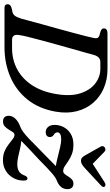

<svg xmlns="http://www.w3.org/2000/svg" viewBox="257 -998 750 1305"><g transform="rotate(90 632.5 -345.0)"><path d="M8 -22Q8.5 -41.5 35 -48.5L62 -54.5Q75 -57.5 85.2 -69Q95.5 -80.5 105.5 -111.5Q111 -132.5 121.8 -172Q132.5 -211.5 146.2 -261.5Q160 -311.5 174.8 -364.5Q189.5 -417.5 202.5 -466.2Q215.5 -515 225 -552.2Q234.5 -589.5 238 -607.5Q245 -639 219.5 -645.5L196 -652Q172.5 -659 172.5 -675Q172.5 -700 206.5 -700H450Q521 -700 579.8 -674.5Q638.5 -649 678.8 -602.2Q719 -555.5 735.5 -491Q752 -426.5 738.5 -348.5Q719 -235 656.8 -157.2Q594.5 -79.5 502.2 -39.8Q410 0 299.5 0H34.5Q19 0 13.8 -6.2Q8.5 -12.5 8 -22ZM307 -51.5Q385.5 -51.5 450.2 -86.2Q515 -121 558.8 -187.5Q602.5 -254 618.5 -350Q635.5 -447.5 614 -514.8Q592.5 -582 547 -616.8Q501.5 -651.5 448 -651.5H400Q366.5 -651.5 353 -608.5Q348.5 -591 337.8 -552.5Q327 -514 312.5 -463.2Q298 -412.5 282.8 -357.2Q267.5 -302 253.5 -250.2Q239.5 -198.5 229.8 -158.5Q220 -118.5 217.5 -99Q210 -51.5 250 -51.5ZM1207 -131Q1207 -91 1188.5 -58.8Q1170 -26.5 1138.8 -8Q1107.5 10.5 1068.5 10.5Q1032.5 10.5 1006 -1.2Q979.5 -13 959.8 -28.8Q940 -44.5 924.5 -56.2Q909 -68 895.5 -68Q885.5 -68 877.2 -56.2Q869 -44.5 860 -29Q851 -13.5 838.2 -1.8Q825.5 10 806 10Q766.5 10 766.5 -29.5Q766.5 -52 785.5 -73.2Q804.5 -94.5 847 -110Q861 -116 878 -128.5Q895 -141 921.5 -165.8Q948 -190.5 989 -232Q1033.5 -276 1063 -304.2Q1092.5 -332.5 1108.5 -349Q1084 -352.5 1049.8 -361.2Q1015.5 -370 982.2 -377.8Q949 -385.5 927 -385.5Q879 -385.5 879 -358.5Q879 -353.5 882.5 -347.2Q886 -341 895.5 -335Q911 -326 911 -308Q911 -295 901.8 -287.5Q892.5 -280 879 -280Q856.5 -280 842.5 -296Q828.5 -312 828.5 -341.5Q828.5 -374.5 844.2 -403.5Q860 -432.5 889.8 -450.5Q919.5 -468.5 961 -468.5Q1000 -468.5 1027 -458Q1054 -447.5 1073.8 -433.8Q1093.5 -420 1109.5 -409.5Q1125.5 -399 1142.5 -399Q1154 -399 1162.5 -409.5Q1171 -420 1179.2 -433.8Q1187.5 -447.5 1199 -458Q1210.5 -468.5 1228 -468.5Q1246.5 -468.5 1256 -457Q1265.5 -445.5 1265 -427Q1264.5 -377.5 1206.5 -355.5Q1187.5 -349 1155.8 -321.5Q1124 -294 1063.5 -234Q1011 -185 982.2 -158.2Q953.5 -131.5 937 -114Q962 -112.5 990 -105.8Q1018 -99 1045.2 -93Q1072.5 -87 1095.5 -87Q1125.5 -87 1144.8 -99Q1164 -111 1174 -140.5Q1181 -156 1193 -156Q1207 -156 1207 -131ZM1120 -544.5Q1107 -533 1096.2 -526.5Q1085.5 -520 1072.5 -520Q1059.5 -520 1052 -526.5Q1044.5 -533 1037.5 -544.5L976 -653.5Q971 -662 973.2 -669.8Q975.5 -677.5 981.5 -681.5Q998 -692 1012 -678.5L1093 -599.5L1215 -678.5Q1237 -692.5 1247.5 -681.5Q1257 -671 1237.5 -653.5Z"/></g></svg>

Font: Fraunces 9pt S050
Style: Italic
Weight: 400
Italic angle: -16°
Version: Version 1.000; ttfautohint (v1.8.3)